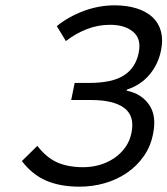

<svg xmlns="http://www.w3.org/2000/svg" viewBox="-20 -688 628 720"><path d="M278 12Q206 12 153.5 -10.5Q101 -33 62 -84L120 -141Q154 -97 194.5 -79Q235 -61 292 -61Q324 -61 353.5 -69.5Q383 -78 407.5 -94.5Q432 -111 449.5 -135Q467 -159 473 -190Q486 -253 446 -283Q406 -313 321 -313H247L260 -377H314Q401 -377 445 -405.5Q489 -434 500 -490Q511 -542 479.5 -568.5Q448 -595 393 -595Q347 -595 305 -578.5Q263 -562 227 -534L193 -590Q236 -625 293 -646.5Q350 -668 410 -668Q456 -668 492.5 -656.5Q529 -645 552 -623.5Q575 -602 583.5 -570.5Q592 -539 584 -500Q574 -448 541 -408.5Q508 -369 456 -352L455 -348Q510 -337 539 -295.5Q568 -254 554 -186Q545 -139 519 -102Q493 -65 455.5 -39.5Q418 -14 372.5 -1Q327 12 278 12Z"/></svg>

Font: mr_Source Sans Pro
Style: Italic
Weight: 400
Italic angle: -11°
Designer: Paul D. Hunt
Foundry: Adobe Systems Incorporated
Version: Version 1.036;July 10, 2024;FontCreator 11.5.0.2430 64-bit